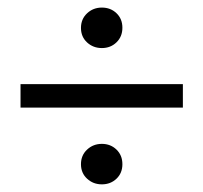

<svg xmlns="http://www.w3.org/2000/svg" viewBox="-20 -583 537 507"><path d="M34.2 -360.8H462.9V-298.8H34.2ZM210 -111.1Q193.8 -126 193.8 -149.4Q193.8 -172.9 210 -188Q226.1 -203.1 249 -203.1Q272 -203.1 287.6 -188Q303.2 -172.9 303.2 -149.4Q303.2 -126 287.6 -111.1Q272 -96.2 249 -96.2Q226.1 -96.2 210 -111.1ZM287.6 -471.2Q272 -456.1 249 -456.1Q226.1 -456.1 210 -470.9Q193.8 -485.8 193.8 -509.3Q193.8 -532.7 210 -547.9Q226.1 -563 249 -563Q272 -563 287.6 -548.1Q303.2 -533.2 303.2 -509.8Q303.2 -486.3 287.6 -471.2Z"/></svg>

Font: SourceSansPro-Regular
Style: Regular
Weight: 400
Designer: Paul D. Hunt
Foundry: Adobe Systems Incorporated
Version: Version 1.050;PS Version 1.000;hotconv 1.0.70;makeotf.lib2.5